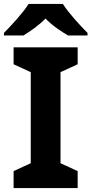

<svg xmlns="http://www.w3.org/2000/svg" viewBox="-37 -1047 464 974"><path d="M282 -1027H108C80 -982 20 -917 -17 -880V-867H82C117 -889 159 -917 194 -953C228 -917 273 -888 308 -867H407V-880C371 -916 310 -982 282 -1027ZM357 -93V-179L270 -219V-681L357 -721V-807H32V-721L119 -681V-219L32 -179V-93Z"/></svg>

Font: Noto Sans Kannada UI
Style: Bold
Weight: 700
Designer: Jelle Bosma - Monotype Design Team
Foundry: Monotype Imaging Inc.
Version: Version 2.005